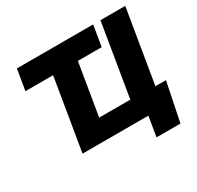

<svg xmlns="http://www.w3.org/2000/svg" viewBox="-183 -941 1344 1310"><g transform="rotate(-30 489.5 -286.0)"><path d="M73.7 -564 101.1 -727.5H701.7L674.8 -564ZM834 0H198.2L318.8 -727.5H514.2L419.4 -156.2H664.6L759.3 -727.5H954.6ZM690.9 156.2 716.8 0H669.9L694.8 -149.9H941.9L879.4 156.2Z"/></g></svg>

Font: Inter 20pt Black
Style: Italic
Weight: 900
Italic angle: -9.3988°
Version: Version 4.001;git-66647c0bb